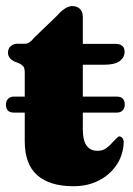

<svg xmlns="http://www.w3.org/2000/svg" viewBox="-22 -614 450 648"><path d="M-2 -261Q-2 -272.5 5 -280.2Q12 -288 25 -288H61.5V-368.5Q61.5 -385 56.2 -390.5Q51 -396 42 -400.5L25.5 -407Q16 -412 10.5 -419Q5 -426 5 -437Q5 -450 14.2 -458.2Q23.5 -466.5 37.5 -466.5H64.5Q77 -466.5 96 -489.5L171 -561.5Q181.5 -574.5 195.5 -584Q209.5 -593.5 221.5 -593.5Q238 -593.5 247.8 -584Q257.5 -574.5 257.5 -557V-466H367Q398.5 -466 398.5 -439.5Q398.5 -420.5 382.2 -408Q366 -395.5 328 -395.5H257.5V-288H372Q399 -288 399 -261Q399 -249 392 -241.5Q385 -234 372 -234H257.5V-176.5Q257.5 -105 307.5 -105Q324.5 -105 337 -114.2Q349.5 -123.5 359.2 -134.8Q369 -146 378.5 -153.5Q385 -154.5 390.5 -148.8Q396 -143 395.5 -132Q393.5 -90 371.2 -57Q349 -24 311.5 -4.8Q274 14.5 226 14.5Q145.5 14.5 103.5 -22.8Q61.5 -60 61.5 -137V-234H25Q-2 -234 -2 -261Z"/></svg>

Font: Fraunces 72pt Soft Black
Style: Regular
Weight: 900
Version: Version 1.000;[b76b70a41]